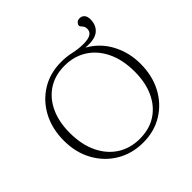

<svg xmlns="http://www.w3.org/2000/svg" viewBox="-200 -963 1150 1150"><g transform="rotate(-45 374.5 -388.5)"><path d="M371 -680Q416.5 -680 457.8 -670.5Q499 -661 543.5 -661Q622.5 -661 622.5 -709.5Q622.5 -728 611.2 -739.5Q600 -751 600 -757.5Q600 -768 609.2 -777.5Q618.5 -787 634.5 -787Q652.5 -787 664.2 -774.2Q676 -761.5 676 -734.5Q676 -686 643 -658.8Q610 -631.5 534.5 -637.5Q614 -593 657 -512.5Q700 -432 700 -335.5Q700 -235 658.5 -157Q617 -79 544.2 -34.5Q471.5 10 378 10Q283.5 10 209 -34.5Q134.5 -79 91.8 -156.8Q49 -234.5 49 -334.5Q49 -435 90.5 -513Q132 -591 204.8 -635.5Q277.5 -680 371 -680ZM378.5 -20.5Q461.5 -20.5 520.2 -59.2Q579 -98 610.5 -166.8Q642 -235.5 642 -326Q642 -427 607 -499.5Q572 -572 510.8 -610.8Q449.5 -649.5 370.5 -649.5Q287.5 -649.5 228.8 -610.8Q170 -572 138.5 -503.2Q107 -434.5 107 -344Q107 -243 142 -170.5Q177 -98 238.2 -59.2Q299.5 -20.5 378.5 -20.5Z"/></g></svg>

Font: Newsreader Text Light
Style: Regular
Weight: 300
Designer: Hugues Gentile
Foundry: Production Type
Version: Version 1.002